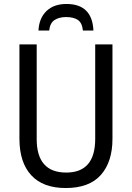

<svg xmlns="http://www.w3.org/2000/svg" viewBox="-20 -938 667 968"><path d="M174 -784H228Q232 -822 255 -837Q278 -852 313 -852Q351 -852 372.5 -837.5Q394 -823 398 -784H451Q445 -918 315 -918Q251 -918 214 -882Q177 -846 174 -784ZM460 -714V-238Q460 -68 314 -68Q165 -68 165 -237V-714H78V-239Q78 -119 137.5 -54.5Q197 10 311 10Q430 10 488.5 -56Q547 -122 547 -238V-714Z"/></svg>

Font: Noto Sans UI SemiCondensed
Style: Regular
Weight: 400
Width: 4
Designer: Monotype Design Team
Foundry: Monotype Imaging Inc.
Version: 1.001